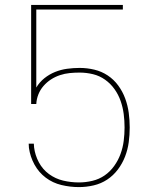

<svg xmlns="http://www.w3.org/2000/svg" viewBox="-20 -755 640 783"><path d="M302 8Q266 8 230.5 -0.5Q195 -9 166.5 -30.5Q138 -52 120.5 -84Q103 -116 98 -152L97 -169H118L119 -154Q123 -122 138.5 -93Q154 -64 180 -45Q206 -26 237.5 -18.5Q269 -11 302 -11Q329 -11 356.5 -17.5Q384 -24 406.5 -39.5Q429 -55 445.5 -78Q462 -101 471.5 -127Q481 -153 484.5 -180.5Q488 -208 488 -235Q488 -235 488 -235Q488 -235 488 -235Q488 -263 484.5 -290Q481 -317 472 -343Q463 -369 447 -391.5Q431 -414 408.5 -430Q386 -446 359 -452.5Q332 -459 305 -459Q284 -459 264 -457Q244 -455 224.5 -448.5Q205 -442 188 -431Q171 -420 157.5 -404.5Q144 -389 136.5 -370Q129 -351 128 -331H107V-735H481V-716H128V-398Q141 -420 161 -436Q181 -452 204.5 -461.5Q228 -471 253.5 -474.5Q279 -478 305 -478Q335 -478 364.5 -471Q394 -464 419 -447.5Q444 -431 462 -406.5Q480 -382 490.5 -353.5Q501 -325 505 -295Q509 -265 509 -235Q509 -205 505 -175Q501 -145 490 -116.5Q479 -88 460.5 -63.5Q442 -39 417 -22.5Q392 -6 362 1Q332 8 302 8Z"/></svg>

Font: Zed Sans Thin Extended
Style: Regular
Weight: 100
Width: 7
Designer: Belleve Invis
Foundry: Belleve Invis
Version: Version 1.0.0; ttfautohint (v1.8.4)